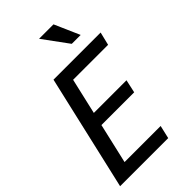

<svg xmlns="http://www.w3.org/2000/svg" viewBox="-281 -1040 1129 1129"><g transform="rotate(-45 283.5 -475.0)"><path d="M9 0 175 -720H275L109 0ZM61 0 80 -82H428L409 0ZM138 -332 156 -414H476L458 -332ZM208 -638 227 -720H567L547 -638ZM400 -793 285 -950H405L474 -793Z"/></g></svg>

Font: Instrument Sans SemiCondensed Medium
Style: Italic
Weight: 500
Width: 4
Italic angle: -13°
Designer: Rodrigo Fuenzalida
Foundry: fragTYPE
Version: Version 1.000;gftools[0.9.28]